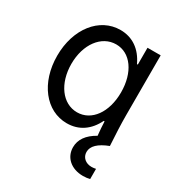

<svg xmlns="http://www.w3.org/2000/svg" viewBox="-177 -672 934 998"><g transform="rotate(30 290.0 -172.5)"><path d="M417 -97H422C423 -69 425 -43 428 -14C374 16 347 55 347 101C347 162 395 205 466 205C482 205 496 203 507 200V139C498 141 488 142 481 142C446 142 420 120 420 87C420 52 450 23 510 0C506 -63 503 -129 503 -180V-540H424V-439H419C386 -510 330 -550 257 -550C131 -550 38 -431 38 -270C38 -108 131 10 256 10C329 10 384 -29 417 -97ZM421 -270C421 -150 360 -66 274 -66C186 -66 123 -153 123 -270C123 -387 187 -474 275 -474C361 -474 421 -390 421 -270Z"/></g></svg>

Font: CommitMono-dimboump
Style: Regular
Weight: 400
Monospace: yes
Designer: Eigil Nikolajsen
Foundry: Eigil Nikolajsen
Version: Version 1.143